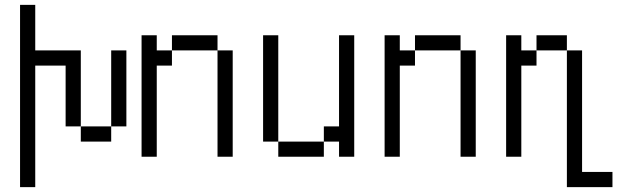

<svg xmlns="http://www.w3.org/2000/svg" viewBox="-20 -645 2540 790"><path d="M62.5 -625Q62.5 -625 62.5 125H125Q125 125 125 -375H250Q250 -375 250 -125H312.5V-62.5H437.5V-125H312.5V-437.5H125V-625ZM437.5 -125H500V-437.5H437.5Z M562.5 -500Q562.5 -500 562.5 0H625Q625 0 625 -375H687.5V-437.5H625V-500ZM875 -437.5V0H937.5V-437.5ZM687.5 -437.5H875V-500H687.5Z M1125 -62.5V0H1312.5V-62.5ZM1125 -62.5V-500H1062.5V-62.5ZM1375 -62.5V0H1437.5Q1437.5 0 1437.5 -500H1375Q1375 -500 1375 -125H1312.5V-62.5Z M1562.5 -500Q1562.5 -500 1562.5 0H1625Q1625 0 1625 -375H1687.5V-437.5H1625V-500ZM1875 -437.5V0H1937.5V-437.5ZM1687.5 -437.5H1875V-500H1687.5Z M2500 125V62.5H2375Q2375 62.5 2375 -437.5H2312.5V125ZM2062.5 -500Q2062.5 -500 2062.5 0H2125Q2125 0 2125 -375H2187.5V-437.5H2125V-500ZM2187.5 -437.5H2312.5V-500H2187.5Z"/></svg>

Font: Unifont
Style: Regular
Weight: 500
Version: Version 15.1.04